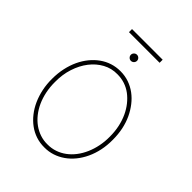

<svg xmlns="http://www.w3.org/2000/svg" viewBox="-213 -874 1007 1007"><g transform="rotate(45 290.0 -371.0)"><path d="M63.6 0ZM289.8 11.4Q257.1 11.7 227.5 2Q197.8 -7.8 172.8 -26.3Q147.7 -44.7 127.3 -70.7Q106.9 -96.6 92.9 -128Q78.8 -159.4 71.2 -195.8Q63.6 -232.2 63.9 -271.3Q63.9 -313.6 72.1 -350.7Q80.3 -387.8 94.8 -418.7Q109.4 -449.6 129.6 -474.4Q149.9 -499.3 174.4 -517Q225.9 -554 289.8 -554Q323.5 -554 353 -543.7Q382.5 -533.4 407.1 -515.1Q431.8 -496.8 451.7 -471.2Q471.6 -445.7 485.8 -415.5Q515.6 -351.6 515.6 -271.3Q516 -230.1 508.2 -193.2Q500.4 -156.2 485.6 -124.8Q470.9 -93.4 450.3 -68Q429.7 -42.6 404.3 -24.9Q378.9 -7.1 350 2.3Q321 11.7 289.8 11.4ZM289.8 -11.4Q319.2 -11 345.9 -20.1Q372.5 -29.1 395.2 -46Q418 -62.9 436.1 -86.6Q454.2 -110.4 467 -139.6Q479.8 -168.7 486.5 -202.1Q493.3 -235.4 492.9 -271.3Q492.9 -310 485.6 -343.9Q478.3 -377.8 465 -406.4Q451.7 -435 433.4 -457.9Q415.1 -480.8 393.5 -497.2Q347.7 -531.2 289.8 -531.2Q246.1 -532 208.8 -511.7Q171.5 -491.5 144.2 -456.1Q116.8 -420.8 101.4 -373.2Q85.9 -325.6 86.6 -271.3Q86.3 -233.7 93.4 -199.6Q100.5 -165.5 113.6 -136.5Q126.8 -107.6 145.4 -84.2Q164.1 -60.7 186.6 -44.6Q209.2 -28.4 235.3 -19.7Q261.4 -11 289.8 -11.4ZM289.8 -630.7Q280.5 -630.7 273.8 -637.4Q267 -644.2 267 -653.4Q267 -662.6 273.8 -669.4Q280.5 -676.1 289.8 -676.1Q299 -676.1 305.8 -669.4Q312.5 -662.6 312.5 -653.4Q312.5 -644.2 305.8 -637.4Q299 -630.7 289.8 -630.7ZM403.4 -730.1H176.1V-752.8H403.4Z"/></g></svg>

Font: Linik Sans Thin
Style: Regular
Weight: 100
Designer: Fonts by Rasmus Andersson / Changes by Cristiano Sobral with parts from Marc Monis
Foundry: rsms
Version: Version 3.020; ttfautohint (v1.6)